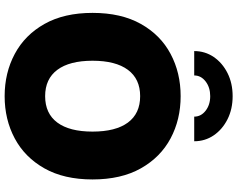

<svg xmlns="http://www.w3.org/2000/svg" viewBox="-116 -882 1008 815"><g transform="rotate(90 387.5 -474.0)"><path d="M387.7 9.8Q288.6 9.8 208.3 -33.2Q127.9 -76.2 81.1 -159.4Q34.2 -242.7 34.2 -363.3Q34.2 -484.9 81.1 -568.4Q127.9 -651.9 208.3 -694.6Q288.6 -737.3 387.7 -737.3Q486.8 -737.3 566.9 -694.6Q647 -651.9 694.1 -568.4Q741.2 -484.9 741.2 -363.3Q741.2 -242.2 694.1 -158.9Q647 -75.7 566.9 -33Q486.8 9.8 387.7 9.8ZM387.7 -162.1Q461.4 -162.1 499.8 -213.9Q538.1 -265.6 538.1 -363.3Q538.1 -461.4 499.8 -513.4Q461.4 -565.4 387.7 -565.4Q314.5 -565.4 275.9 -513.4Q237.3 -461.4 237.3 -363.3Q237.3 -265.6 275.9 -213.9Q314.5 -162.1 387.7 -162.1ZM387.7 -958Q442.4 -958 485.6 -936.3Q528.8 -914.6 554 -877.7Q579.1 -840.8 579.1 -794.9H474.6Q474.6 -823.7 449.5 -843.3Q424.3 -862.8 387.7 -862.8Q350.6 -862.8 325.2 -843.3Q299.8 -823.7 299.8 -794.9H196.3Q196.3 -840.8 221.4 -877.7Q246.6 -914.6 289.8 -936.3Q333 -958 387.7 -958Z"/></g></svg>

Font: Inter Black
Style: Regular
Weight: 900
Designer: Rasmus Andersson
Foundry: rsms
Version: Version 4.000;git-a52131595